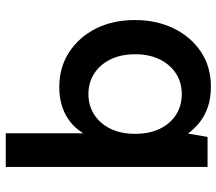

<svg xmlns="http://www.w3.org/2000/svg" viewBox="-64 -696 772 685"><g transform="rotate(-90 322.5 -354.0)"><path d="M356 12Q313 12 281 0.5Q249 -11 226 -30Q203 -49 188 -70L176 0H69V-720H189V-443Q213 -484 255.5 -506.5Q298 -529 354 -529Q424 -529 478 -494Q532 -459 562.5 -398.5Q593 -338 593 -259Q593 -182 563 -120.5Q533 -59 479.5 -23.5Q426 12 356 12ZM329 -92Q370 -92 402 -112.5Q434 -133 452.5 -170.5Q471 -208 471 -258Q471 -309 452.5 -346.5Q434 -384 402 -404.5Q370 -425 329 -425Q287 -425 255 -404Q223 -383 205 -346Q187 -309 187 -258Q187 -208 205 -170.5Q223 -133 255 -112.5Q287 -92 329 -92Z"/></g></svg>

Font: DM Sans 11pt SemiBold
Style: Regular
Weight: 600
Version: Version 4.004;gftools[0.9.30]